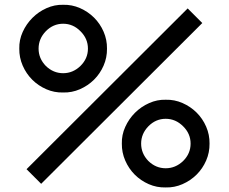

<svg xmlns="http://www.w3.org/2000/svg" viewBox="-20 -786 978 821"><path d="M62.5 -578Q61.5 -615 77 -649.2Q92.5 -683.5 118.8 -709.8Q145 -736 179.2 -751.2Q213.5 -766.5 250 -765.5Q287.5 -766.5 321.8 -751.5Q356 -736.5 382 -710.8Q408 -685 423 -650.5Q438 -616 437.5 -578Q438 -540 423 -505.5Q408 -471 382 -445.2Q356 -419.5 321.8 -404.5Q287.5 -389.5 250 -390.5Q212 -389.5 177.8 -404.5Q143.5 -419.5 117.8 -445.2Q92 -471 77 -505.5Q62 -540 62.5 -578ZM93.5 -62.5 782.5 -750 845 -687.5 156 0ZM356 -578Q356 -621 324 -652.5Q292.5 -684.5 250 -684.5Q207.5 -684.5 176 -652.5Q145 -620.5 145 -578Q145 -536 176 -504Q208 -473 250 -473Q292 -473 324 -504Q356 -535.5 356 -578ZM501 -172Q500 -209 515.5 -243.2Q531 -277.5 557.2 -303.8Q583.5 -330 617.8 -345.2Q652 -360.5 688.5 -359.5Q726 -360.5 760.2 -345.5Q794.5 -330.5 820.5 -304.8Q846.5 -279 861.5 -244.5Q876.5 -210 876 -172Q876.5 -134 861.5 -99.5Q846.5 -65 820.5 -39.2Q794.5 -13.5 760.2 1.5Q726 16.5 688.5 15.5Q650.5 16.5 616.2 1.5Q582 -13.5 556.2 -39.2Q530.5 -65 515.5 -99.5Q500.5 -134 501 -172ZM795 -172Q795 -214.5 763 -246Q731 -278 688.5 -278Q646 -278 614.5 -246Q583.5 -214 583.5 -172Q583.5 -129.5 614.5 -97.5Q646.5 -66.5 688.5 -66.5Q730.5 -66.5 763 -97.5Q795 -129 795 -172Z"/></svg>

Font: Russisch Sans Medium
Style: Regular
Weight: 500
Width: 4
Designer: Michael Sharanda (font) & Cristiano Sobral (main changes)
Foundry: Michael Sharanda
Version: Version 2.00;September 8, 2020;FontCreator 13.0.0.2681 64-bi